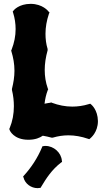

<svg xmlns="http://www.w3.org/2000/svg" viewBox="-20 -723 528 996"><path d="M488 -95C487 -154 454 -180 453 -181L448 -185L441 -183C412 -174 383 -170 355 -170C319 -170 284 -177 249 -190L245 -192L241 -190C241 -190 224 -188 211 -185C214 -209 219 -233 228 -256L230 -260L228 -264C217 -295 212 -327 212 -360C212 -392 217 -426 227 -462V-469C219 -495 216 -521 216 -548C216 -582 222 -616 234 -652L237 -658L232 -663C231 -665 201 -703 139 -703C78 -703 51 -670 50 -668L46 -663L48 -657C57 -628 61 -600 61 -572C61 -536 54 -501 40 -465L38 -461L39 -457C49 -424 55 -391 55 -356C55 -325 50 -294 42 -262V-256C49 -227 52 -199 52 -172C52 -132 45 -94 30 -58L28 -54L30 -49C30 -47 50 2 127 2C163 2 186 -8 202 -19C218 -16 234 -13 247 -9H254C281 -17 308 -21 335 -21C368 -21 402 -15 437 -3L443 -1L448 -5C450 -7 488 -36 488 -95ZM301 111C298 69 259 34 216 34C213 34 210 34 207 35H201L198 41C175 96 143 145 104 188L100 192L102 198C110 230 141 253 175 253C178 253 182 252 185 252L191 251L193 247C220 202 248 158 297 120L302 117Z"/></svg>

Font: Hanalei Fill
Style: Regular
Weight: 400
Designer: Astigmatic (AOETI)
Foundry: Astigmatic (AOETI)
Version: Version 1.000